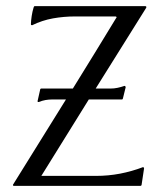

<svg xmlns="http://www.w3.org/2000/svg" viewBox="-20 -608 516 628"><path d="M270.5 -282.7 115.2 -32.7H294.4Q334 -32.7 372.6 -40Q411.1 -47.4 448.2 -61.5L450.2 -60.1L451.2 -57.1L442.9 -2L439.9 0H25.9Q24.4 0 22.5 -1V-3.9L195.8 -282.7H151.4Q140.1 -282.7 128.9 -280.8Q117.7 -278.8 106.9 -274.4H103.5L103 -277.8L111.8 -316.9L114.3 -318.4H218.3Q254.9 -377 290.3 -435.1Q325.7 -493.2 361.8 -552.2L358.4 -554.2H225.1Q189 -554.2 153.3 -547.9Q117.7 -541.5 85 -525.4L81.5 -526.4Q81.5 -527.3 81.3 -527.8Q81.1 -528.3 81.1 -529.3Q81.1 -533.7 81.8 -541Q82.5 -548.3 83.7 -555.9Q85 -563.5 86.4 -570.3Q87.9 -577.1 89.4 -581.5Q89.4 -583 90.3 -584.5Q91.3 -587.9 93.3 -587.9H456.1L458.5 -586.4V-583L293 -318.4H342.3Q353.5 -318.4 364.7 -320.8Q376 -323.2 387.2 -327.1L390.1 -326.2V-324.7L391.1 -322.8L381.8 -285.2L379.9 -282.7Z"/></svg>

Font: CAT Linz
Style: Regular
Weight: 400
Designer: Peter Wiegel
Foundry: Peter Wiegel
Version: Version 1.08